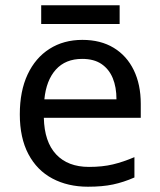

<svg xmlns="http://www.w3.org/2000/svg" viewBox="-20 -697 604 727"><path d="M292 -546Q361 -546 410.5 -516Q460 -486 486.5 -431.5Q513 -377 513 -304V-251H146Q148 -160 192.5 -112.5Q237 -65 317 -65Q368 -65 407.5 -74.5Q447 -84 489 -102V-25Q448 -7 408 1.5Q368 10 313 10Q237 10 178.5 -21Q120 -52 87.5 -113.5Q55 -175 55 -264Q55 -352 84.5 -415Q114 -478 167.5 -512Q221 -546 292 -546ZM291 -474Q228 -474 191.5 -433.5Q155 -393 148 -321H421Q421 -367 407 -401Q393 -435 364.5 -454.5Q336 -474 291 -474ZM433 -677V-606H136V-677Z"/></svg>

Font: Noto Sans Oriya
Style: Regular
Weight: 400
Designer: Amélie Bonet and Sol Matas
Foundry: Google LLC
Version: Version 2.006